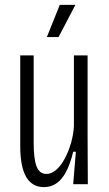

<svg xmlns="http://www.w3.org/2000/svg" viewBox="-20 -755 446 787"><path d="M160 12Q112 12 87.5 -29.5Q63 -71 63 -156V-528H118V-171Q118 -103 130 -72.5Q142 -42 170 -42Q191 -42 210.5 -59Q230 -76 245.5 -105Q261 -134 271 -168.5Q281 -203 283 -238V-528H339V-199L340 0H280L291 -133H280Q268 -83 251 -51Q234 -19 211.5 -3.5Q189 12 160 12ZM220 -603H172L225 -735H289Z"/></svg>

Font: Bricolage Grotesque 24pt Condensed ExtraLight
Style: Regular
Weight: 250
Width: 3
Designer: Mathieu Triay
Foundry: Atelier Triay
Version: Version 1.001;gftools[0.9.33.dev8+g029e19f]